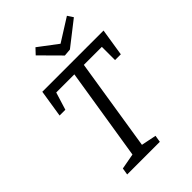

<svg xmlns="http://www.w3.org/2000/svg" viewBox="-262 -1022 1131 1131"><g transform="rotate(-45 304.0 -456.0)"><path d="M107 0 114 -43 212 -61 304 -637H153L119 -527H71L98 -698H608L581 -527H533V-637H383L292 -62L386 -43L379 0ZM517 -912 540 -877 389 -759 343 -755 222 -877 255 -912 374 -822Z"/></g></svg>

Font: Bitter
Style: Italic
Weight: 400
Italic angle: -9°
Designer: Sol Matas, and Bitter project Authors
Foundry: Sol Matas
Version: Version 2.001